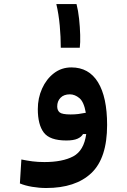

<svg xmlns="http://www.w3.org/2000/svg" viewBox="-20 -688 626 947"><path d="M208 239.3Q173.3 239.3 138.4 233.4Q103.5 227.5 78.1 216.8L85.4 98.6Q114.3 104.5 140.4 107.9Q166.5 111.3 199.2 111.3Q288.1 111.3 341.1 83.3Q394 55.2 405.3 -26.9H389.6Q381.3 -12.2 361.8 -3.7Q342.3 4.9 307.1 4.9Q225.6 4.9 196 -34.2Q166.5 -73.2 166.5 -149.9Q166.5 -204.1 187.5 -251Q208.5 -297.9 245.8 -326.7Q283.2 -355.5 332 -355.5Q418.5 -355.5 463.4 -282.2Q508.3 -209 508.3 -71.8Q508.3 92.3 430.4 165.8Q352.5 239.3 208 239.3ZM403.3 -131.8Q394 -185.5 371.6 -204.1Q349.1 -222.7 324.7 -222.7Q294.9 -222.7 278.6 -205.8Q262.2 -189 262.2 -163.1Q262.2 -143.6 274.4 -133.5Q286.6 -123.5 328.6 -123.5Q349.1 -123.5 366.7 -125.7Q384.3 -127.9 403.3 -131.8ZM279.8 -452.6Q279.8 -504.9 274.7 -561.8Q269.5 -618.7 257.8 -668H357.4Q365.7 -636.2 370.1 -595.2Q374.5 -554.2 375.5 -515.6Q376.5 -477.1 373.5 -452.6Z"/></svg>

Font: Cascadia Mono
Style: Bold
Weight: 700
Monospace: yes
Designer: Aaron Bell
Foundry: Saja Typeworks
Version: Version 2404.023; ttfautohint (v1.8.4)